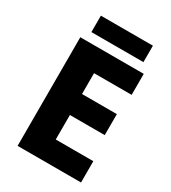

<svg xmlns="http://www.w3.org/2000/svg" viewBox="-210 -1037 975 1093"><g transform="rotate(30 277.5 -490.5)"><path d="M466 -930H124V-822H466ZM501 -51V-191H254V-352H483V-490H254V-627H501V-765H84V-51Z"/></g></svg>

Font: Noto Sans Tamil UI ExtraBold
Style: Regular
Weight: 800
Designer: Jelle Bosma - Monotype Design Team
Foundry: Monotype Imaging Inc.
Version: Version 2.004